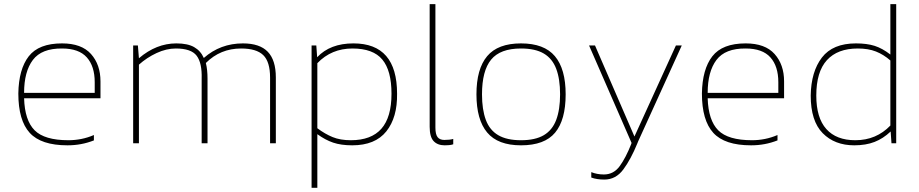

<svg xmlns="http://www.w3.org/2000/svg" viewBox="-20 -694 4450 930"><path d="M434.8 -13.9V-40Q404.7 -27 373.7 -20.9Q342.6 -14.8 311.6 -14.8Q195.6 -14.8 147.7 -62.9Q99.8 -111.1 96.7 -218.1H466.7V-299.9Q466.7 -380.8 420.9 -432.3Q375 -483.8 280.6 -483.8Q167.7 -483.8 119.2 -421.3Q70.6 -358.8 68.8 -241Q68.8 -111.1 123.9 -50.6Q179 9.9 306.7 9.9Q340.8 9.9 372.3 4Q403.8 -1.8 434.8 -13.9ZM280.6 -459.1Q362 -459.1 400.4 -416.1Q438.8 -373.2 438.8 -295.9V-244.2H96.7Q96.7 -347.1 139.2 -403.6Q181.7 -460 280.6 -459.1Z M652.9 0V-380.8Q691.1 -415 738.5 -437.1Q786 -459.1 831.8 -459.1Q906 -459.1 932.6 -424Q959.1 -388.9 956.8 -312.9V0H985.2V-312.9Q985.2 -357 977.1 -388.9Q1047.2 -459.1 1147.9 -459.1Q1222.1 -459.1 1255.2 -426.9Q1288.2 -394.8 1288.2 -317.9V0H1316.1V-318.8Q1316.1 -402.9 1277 -443.3Q1237.9 -483.8 1156.9 -483.8Q1047.2 -483.8 967.2 -413.2Q951.9 -447.8 920.4 -465.8Q888.9 -483.8 834.1 -483.8Q737 -483.8 652.9 -411.9L647.9 -473.9H625V0Z M1517.1 215.8V-44.1Q1555.3 -16.2 1593.8 -3.1Q1632.2 9.9 1686.2 9.9Q1797.2 9.9 1851.2 -57.6Q1905.1 -125 1903.3 -240.1Q1903.3 -483.8 1692 -483.8Q1579.1 -483.8 1516.2 -416.8L1512.1 -473.9H1489.2V215.8ZM1517.1 -72.8V-388Q1585.4 -459.1 1687.1 -459.1Q1787.3 -459.1 1831.8 -405.6Q1876.3 -352.1 1876.3 -240.1Q1876.3 -125.9 1827.3 -70.4Q1778.3 -14.8 1679.4 -14.8Q1628.1 -14.8 1591.3 -29.9Q1554.4 -45 1517.1 -72.8Z M2175.4 4.9V-21.1Q2159.2 -16.2 2132.2 -16.2Q2110.2 -16.2 2099.6 -29.7Q2089 -43.2 2089 -76V-674H2061.2V-80Q2061.2 -31 2080.3 -10.6Q2099.4 9.9 2134 9.9Q2143 9.9 2154.7 9Q2166.4 8.1 2175.4 4.9Z M2719.9 -237Q2719.9 -360.2 2667.7 -422Q2615.6 -483.8 2503.6 -483.8Q2391.6 -483.8 2339.7 -422Q2287.8 -360.2 2287.8 -237Q2287.8 -114.2 2339.7 -52.2Q2391.6 9.9 2503.6 9.9Q2617.8 9.9 2668.8 -51.5Q2719.9 -112.9 2719.9 -237ZM2314.7 -237Q2314.7 -351.2 2358.8 -405.1Q2402.9 -459.1 2503.6 -459.1Q2572.8 -459.1 2614.2 -434.6Q2655.6 -410.1 2674.2 -360.6Q2692.9 -311.2 2692.9 -237Q2692.9 -163.2 2674.2 -113.5Q2655.6 -63.8 2614.2 -39.3Q2572.8 -14.8 2503.6 -14.8Q2434.8 -14.8 2393.2 -39.3Q2351.6 -63.8 2333.2 -113.5Q2314.7 -163.2 2314.7 -237Z M2907.4 175.8Q2963.1 175.8 2999.6 126.3Q3036 76.9 3067 0.9Q3070.1 -5.8 3071 -9L3282.4 -473.9H3254L3053.1 -32.8L2862 -473.9H2833.2L3039.1 -1.8Q3038.2 0 3037.3 4Q3011.2 70.1 2981.8 110.6Q2952.3 151.1 2905.1 151.1Q2872.3 151.1 2844 139.8V165.9Q2857 170.9 2873.2 173.3Q2889.4 175.8 2907.4 175.8Z M3746 -13.9V-40Q3715.8 -27 3684.8 -20.9Q3653.8 -14.8 3622.8 -14.8Q3506.7 -14.8 3458.9 -62.9Q3411 -111.1 3407.8 -218.1H3777.9V-299.9Q3777.9 -380.8 3732 -432.3Q3686.2 -483.8 3591.7 -483.8Q3478.9 -483.8 3430.3 -421.3Q3381.7 -358.8 3379.9 -241Q3379.9 -111.1 3435 -50.6Q3490.1 9.9 3617.8 9.9Q3652 9.9 3683.5 4Q3714.9 -1.8 3746 -13.9ZM3591.7 -459.1Q3673.1 -459.1 3711.6 -416.1Q3750 -373.2 3750 -295.9V-244.2H3407.8Q3407.8 -347.1 3450.3 -403.6Q3492.8 -460 3591.7 -459.1Z M4294.1 -57.1 4298.1 0H4321V-674H4292.7V-429.9Q4254 -460 4216.5 -471.9Q4179 -483.8 4125.9 -483.8Q4013.9 -483.8 3961.3 -415.5Q3908.7 -347.1 3906.9 -231.1Q3906.9 -107.9 3964.9 -49Q4022.9 9.9 4117.8 9.9Q4174 9.9 4216.1 -6.5Q4258.1 -22.9 4294.1 -57.1ZM3933.9 -231.1Q3933.9 -346.2 3985.4 -402.7Q4036.9 -459.1 4134.9 -459.1Q4185.7 -459.1 4222.8 -444.5Q4259.9 -429.9 4292.7 -401.1V-85.9Q4259 -50.8 4216.5 -32.8Q4174 -14.8 4122.8 -14.8Q4031 -14.8 3982.5 -69Q3933.9 -123.2 3933.9 -231.1Z"/></svg>

Font: Arad-VF Thin Dots1
Style: Regular
Weight: 100
Designer: Mohammad Darvishi
Version: Version 1.000;August 30, 2024;FontCreator 15.0.0.2992 64-bit